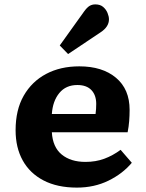

<svg xmlns="http://www.w3.org/2000/svg" viewBox="-20 -840 663 874"><path d="M330 14Q241 14 178.5 -18.5Q116 -51 83.5 -109.5Q51 -168 51 -247Q51 -340 88 -404.5Q125 -469 190 -503.5Q255 -538 341 -538Q446 -538 508 -486Q570 -434 570 -340Q570 -314 568 -288.5Q566 -263 561 -238H216Q220 -170 261 -136.5Q302 -103 369 -103Q416 -103 455 -117.5Q494 -132 529 -158L580 -99Q538 -49 473.5 -17.5Q409 14 330 14ZM216 -321H415Q418 -344 418 -367Q418 -407 396 -430Q374 -453 332 -453Q280 -453 250 -416.5Q220 -380 216 -321ZM290 -594 252 -633 363 -788Q376 -806 387.5 -813Q399 -820 414 -820Q436 -820 449.5 -808.5Q463 -797 469.5 -781Q476 -765 476 -752Q476 -718 438 -693Z"/></svg>

Font: Literata 7pt
Style: Bold
Weight: 700
Designer: Latin by Veronika Burian and Jose Scaglione. Greek by Irene Vlachou. Cyrillic by Vera Evstafieva.
Foundry: TypeTogether
Version: Version 3.002